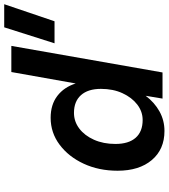

<svg xmlns="http://www.w3.org/2000/svg" viewBox="34 -806 782 889"><g transform="rotate(-90 424.5 -362.0)"><path d="M742 -733H849L770 -500H668ZM656 -700 533 0H412L425 -78Q394 -37 352.5 -14Q311 9 262 9Q177 9 127.5 -49.5Q78 -108 78 -208Q78 -295 110.5 -365Q143 -435 198.5 -476.5Q254 -518 323 -518Q384 -518 424.5 -487Q465 -456 482 -402L535 -700ZM202 -218Q202 -157 230.5 -124.5Q259 -92 313 -92Q352 -92 384.5 -117Q417 -142 437 -185.5Q457 -229 457 -285Q457 -345 428 -377.5Q399 -410 346 -410Q306 -410 273.5 -385.5Q241 -361 221.5 -317.5Q202 -274 202 -218Z"/></g></svg>

Font: Overused Grotesk SemiBold
Style: Italic
Weight: 600
Italic angle: -10°
Version: Version 0.003